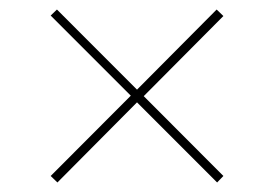

<svg xmlns="http://www.w3.org/2000/svg" viewBox="-20 -443 578 405"><path d="M86.9 -71.8 255.9 -241.2 86.9 -410.2 100.1 -422.9 269 -253.9 437 -422.9 451.2 -409.2 283.2 -240.2 451.2 -71.8 438 -58.1 269 -227.1 101.1 -58.1Z"/></svg>

Font: Hjet
Style: Regular
Weight: 400
Designer: T. Christopher White
Version: Version 1.2